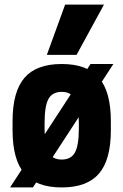

<svg xmlns="http://www.w3.org/2000/svg" viewBox="-20 -810 540 840"><path d="M24 10 376 -530H476L124 10ZM250 10Q139 10 87 -50.5Q35 -111 35 -240V-280Q35 -409 87 -469.5Q139 -530 250 -530Q361 -530 413 -469.5Q465 -409 465 -280V-240Q465 -111 413 -50.5Q361 10 250 10ZM250 -112Q291 -112 308 -143Q325 -174 325 -250V-270Q325 -346 308 -377Q291 -408 250 -408Q209 -408 192 -377Q175 -346 175 -270V-250Q175 -174 192 -143Q209 -112 250 -112ZM315 -570H185L265 -790H435Z"/></svg>

Font: M PLUS Code Latin
Style: Bold
Weight: 700
Designer: Coji Morishita
Foundry: UNDERFOREST DESIGN
Version: Version 1.002; ttfautohint (v1.8.3)